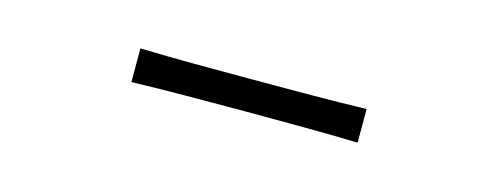

<svg xmlns="http://www.w3.org/2000/svg" viewBox="-20 -806 656 253"><g transform="rotate(15 308.0 -680.0)"><path d="M153.8 -657.2Q189 -658.2 227.5 -658.4Q266.1 -658.7 308.1 -658.7Q350.1 -658.7 388.7 -658.4Q427.2 -658.2 462.4 -657.2V-703.1Q427.2 -702.1 388.7 -701.9Q350.1 -701.7 308.1 -701.7Q266.1 -701.7 227.5 -701.9Q189 -702.1 153.8 -703.1Z"/></g></svg>

Font: Pinar FD VF
Style: Regular
Weight: 300
Designer: Amin Abedi
Version: Version 2.000